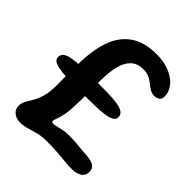

<svg xmlns="http://www.w3.org/2000/svg" viewBox="-192 -739 873 873"><g transform="rotate(45 244.5 -302.5)"><path d="M164 -266.5Q124.5 -266.5 93.8 -268Q63 -269.5 41.2 -273.5Q19.5 -277.5 8.2 -285.2Q-3 -293 -3 -305Q-3 -325.5 15.5 -335.2Q34 -345 75 -348Q116 -351 184 -351Q236 -351 273.8 -350Q311.5 -349 336.2 -344.8Q361 -340.5 373 -331.2Q385 -322 385 -306Q385 -292 371.8 -284Q358.5 -276 331.5 -272.2Q304.5 -268.5 262.8 -267.5Q221 -266.5 164 -266.5ZM85 27Q60.5 27 43.8 13.5Q27 0 27 -21.5Q27 -41.5 35.8 -56.5Q44.5 -71.5 55.5 -89.8Q66.5 -108 75.2 -136.5Q84 -165 84 -211.5Q84 -224.5 83.8 -243Q83.5 -261.5 83.5 -282.8Q83.5 -304 83.8 -326Q84 -348 85 -368Q87.5 -444.5 108.8 -504Q130 -563.5 177.8 -597.8Q225.5 -632 306 -632Q341 -632 370.5 -623.5Q400 -615 421.5 -599.8Q443 -584.5 455 -564.5Q467 -544.5 467 -520.5Q467 -504 456.2 -497Q445.5 -490 431 -490Q415 -490 402.5 -497.8Q390 -505.5 377.8 -515.5Q365.5 -525.5 350 -533.2Q334.5 -541 312 -541Q272.5 -541 250 -518.8Q227.5 -496.5 218.2 -456.8Q209 -417 209 -365Q209 -349 209 -331Q209 -313 209.2 -295.2Q209.5 -277.5 209.5 -260.8Q209.5 -244 209 -230Q208.5 -216 208 -206Q207 -166.5 201.5 -141.2Q196 -116 190.8 -102.5Q185.5 -89 185.5 -84.5Q185.5 -75.5 195.5 -75.5Q202.5 -75.5 216.2 -79Q230 -82.5 247.2 -86Q264.5 -89.5 281.5 -89.5Q309 -89.5 329.2 -87.8Q349.5 -86 368.2 -84Q387 -82 408.5 -81Q438 -78.5 452.8 -68.5Q467.5 -58.5 467.5 -38Q467.5 -11.5 447.5 -0.5Q427.5 10.5 405 10.5Q380 10.5 355.8 8Q331.5 5.5 301.8 3.2Q272 1 231 1Q200 1 175.5 7.2Q151 13.5 129.5 20.2Q108 27 85 27Z"/></g></svg>

Font: Gluten Thin Medium
Style: Regular
Weight: 500
Version: Version 1.300